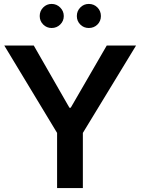

<svg xmlns="http://www.w3.org/2000/svg" viewBox="-20 -962 719 982"><path d="M272 0V-282.2L2 -729H152.8L335 -411.1H341.8L525.9 -729H675.8L403.8 -282.2V0ZM183.1 -879.9Q183.1 -905.8 200.9 -923.8Q218.8 -941.9 244.1 -941.9Q269.5 -941.9 287.8 -923.6Q306.2 -905.3 306.2 -879.9Q306.2 -854.5 288.1 -836.7Q270 -818.8 244.1 -818.8Q218.8 -818.8 200.9 -836.7Q183.1 -854.5 183.1 -879.9ZM373 -879.9Q373 -905.8 390.9 -923.8Q408.7 -941.9 434.1 -941.9Q460.4 -941.9 478.3 -923.8Q496.1 -905.8 496.1 -879.9Q496.1 -854 478.3 -836.4Q460.4 -818.8 434.1 -818.8Q408.2 -818.8 390.6 -836.7Q373 -854.5 373 -879.9Z"/></svg>

Font: Lumene Sans
Style: Bold
Weight: 600
Designer: Deni Anggara
Version: Version 1.003;Glyphs 3.1.2 (3151)